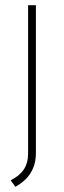

<svg xmlns="http://www.w3.org/2000/svg" viewBox="-20 -550 247 738"><path d="M39 168 21 143Q54 127 71 102Q88 77 88 40V-530H118V38Q118 72 107 97Q96 122 78.5 139Q61 156 39 168Z"/></svg>

Font: Roundo Variable
Style: Regular
Weight: 200
Designer: Shiva Nallaperumal
Foundry: Indian Type Foundry
Version: Version 2.000